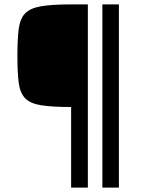

<svg xmlns="http://www.w3.org/2000/svg" viewBox="-20 -708 644 872"><path d="M303 144V-222Q216 -222 166.5 -230Q117 -238 94 -262Q71 -286 65 -332Q59 -378 59 -454Q59 -530 65 -576.5Q71 -623 94 -647Q117 -671 166.5 -679.5Q216 -688 303 -688H379V144ZM445 144V-688H520V144Z"/></svg>

Font: Saira Medium
Style: Regular
Weight: 500
Designer: Hector Gatti with collaboration of the Omnibus-Type team
Foundry: Omnibus-Type
Version: Version 1.100; ttfautohint (v1.8.3)